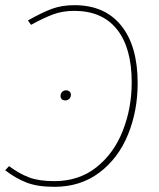

<svg xmlns="http://www.w3.org/2000/svg" viewBox="-24 -712 616 742"><path d="M-4 -54 11 -70Q50 -41 88 -26.5Q126 -12 186 -12Q281 -12 348.5 -65.5Q416 -119 450.5 -206.5Q485 -294 485 -394Q485 -527 428 -598.5Q371 -670 263 -670Q218 -670 181.5 -656.5Q145 -643 96 -616L84 -633Q137 -663 175.5 -677.5Q214 -692 264 -692Q381 -692 444.5 -613Q508 -534 508 -391Q508 -283 470.5 -191.5Q433 -100 360 -45Q287 10 186 10Q121 10 78.5 -6.5Q36 -23 -4 -54ZM210 -341Q210 -350 216 -356.5Q222 -363 231 -363Q240 -363 245 -358Q250 -353 250 -345Q250 -337 244 -330.5Q238 -324 228 -324Q220 -324 215 -328.5Q210 -333 210 -341Z"/></svg>

Font: Fira Sans Thin
Style: Italic
Weight: 250
Italic angle: -8°
Designer: Carrois Corporate & Edenspiekermann AG
Foundry: Carrois Corporate GbR & Edenspiekermann AG
Version: Version 4.203